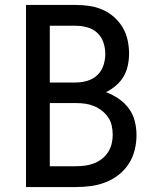

<svg xmlns="http://www.w3.org/2000/svg" viewBox="-20 -755 640 775"><path d="M85 0V-735H286Q314 -735 341 -731Q368 -727 393.5 -716Q419 -705 440 -686.5Q461 -668 475 -644.5Q489 -621 495 -593.5Q501 -566 501 -539Q501 -515 496 -491Q491 -467 479 -446.5Q467 -426 448.5 -410Q430 -394 408 -383Q435 -373 459 -356.5Q483 -340 500 -317Q517 -294 524 -266Q531 -238 531 -209Q531 -179 523.5 -149Q516 -119 499.5 -93.5Q483 -68 458.5 -49Q434 -30 405.5 -19Q377 -8 347 -4Q317 0 286 0ZM181 -422H286Q310 -422 333 -429Q356 -436 373 -452Q390 -468 397.5 -491Q405 -514 405 -537Q405 -561 397.5 -583.5Q390 -606 373 -622Q356 -638 333 -644.5Q310 -651 286 -651H181ZM181 -84H286Q305 -84 323.5 -86.5Q342 -89 359 -95.5Q376 -102 391 -113.5Q406 -125 416 -140.5Q426 -156 430.5 -174Q435 -192 435 -211Q435 -229 431 -247.5Q427 -266 416.5 -281.5Q406 -297 391 -308.5Q376 -320 359 -327Q342 -334 323.5 -336.5Q305 -339 286 -339H181Z"/></svg>

Font: Iosevka SS04 Medium Extended
Style: Regular
Weight: 500
Width: 7
Monospace: yes
Designer: Belleve Invis
Foundry: Belleve Invis
Version: Version 19.0.0; ttfautohint (v1.8.4)